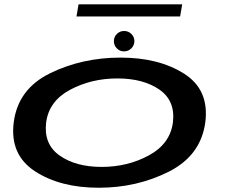

<svg xmlns="http://www.w3.org/2000/svg" viewBox="-20 -856 1044 880"><path d="M432.5 4.5Q608 4.5 754.2 -69.5Q900.5 -143.5 921 -295.5Q940 -444.5 824 -518.2Q708 -592 532.5 -592Q356 -592 209.2 -520Q62.5 -448 43 -295.5Q24 -147 140 -71.2Q256 4.5 432.5 4.5ZM446 -91Q327.5 -91 253.5 -143Q179.5 -195 191.5 -294.5Q204 -392.5 301.2 -444.5Q398.5 -496.5 517.5 -496.5Q637 -496.5 710.8 -445.2Q784.5 -394 772.5 -294.5Q759.5 -196.5 662.2 -143.8Q565 -91 446 -91ZM548 -620.5Q568.5 -620.5 582.2 -634.5Q596 -648.5 596 -667.5Q596 -687 582 -700.5Q568 -714 549 -714Q529.5 -714 515.8 -700.5Q502 -687 502 -667.5Q502 -648 515.5 -634.2Q529 -620.5 548 -620.5ZM330.5 -780.5H805.5L815 -836H340Z"/></svg>

Font: Anybody ExtraExpanded Medium
Style: Italic
Weight: 500
Width: 8
Italic angle: -10°
Version: Version 1.113;gftools[0.9.25]